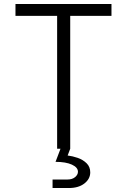

<svg xmlns="http://www.w3.org/2000/svg" viewBox="-20 -750 640 968"><path d="M268 0V-670H58V-730H542V-670H334V0L321 34Q346 37 372 46Q398 55 416.5 73Q435 91 435 119Q435 152 405.5 175Q376 198 327 198H245V155H321Q344 155 358.5 143Q373 131 373 116Q373 94 342.5 80Q312 66 260 66L285 0Z"/></svg>

Font: JetBrains Mono NL ExtraLight
Style: Regular
Weight: 200
Designer: Philipp Nurullin, Konstantin Bulenkov
Foundry: JetBrains
Version: Version 2.304; ttfautohint (v1.8.4.7-5d5b)